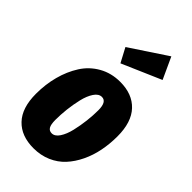

<svg xmlns="http://www.w3.org/2000/svg" viewBox="-258 -912 1008 1008"><g transform="rotate(45 246.0 -408.5)"><path d="M378.9 -835 434.1 -714.8 215.8 -620.1 173.8 -699.2ZM208 18.1Q117.2 18.1 66.2 -35.4Q15.1 -88.9 15.1 -193.8Q15.1 -264.2 32 -327.1Q48.8 -390.1 81.1 -440.7Q113.3 -491.2 165.8 -521Q218.3 -550.8 284.2 -550.8Q374.5 -550.8 425.3 -496.8Q476.1 -442.9 476.1 -337.9Q476.1 -281.7 465.8 -230.2Q455.6 -178.7 433.8 -133.3Q412.1 -87.9 381.1 -54.2Q350.1 -20.5 305.7 -1.2Q261.2 18.1 208 18.1ZM220.2 -105Q243.2 -105 261 -131.8Q278.8 -158.7 288.6 -200.2Q298.3 -241.7 303.2 -283.7Q308.1 -325.7 308.1 -363.8Q308.1 -426.8 272 -426.8Q248.5 -426.8 230.7 -400.1Q212.9 -373.5 203.1 -332Q193.4 -290.5 188.7 -248.8Q184.1 -207 184.1 -168.9Q184.1 -134.8 192.9 -119.9Q201.7 -105 220.2 -105Z"/></g></svg>

Font: Fira Sans Compressed ExtraBold
Style: Italic
Weight: 800
Width: 3
Italic angle: -8°
Designer: Carrois Corporate & Edenspiekermann AG
Foundry: Carrois Corporate GbR & Edenspiekermann AG
Version: Version 4.203;PS 004.203;hotconv 1.0.88;makeotf.lib2.5.64775